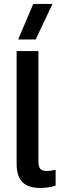

<svg xmlns="http://www.w3.org/2000/svg" viewBox="-20 -929 320 959"><path d="M70.8 -731.9 146 -909.2H242.2L158.2 -731.9ZM181.2 9.8Q121.1 9.8 92 -19.3Q63 -48.3 63 -112.8V-673.8H171.9V-123Q171.9 -96.2 181.4 -85.7Q190.9 -75.2 211.9 -75.2Q235.4 -75.2 257.8 -81.1V-2Q224.6 9.8 181.2 9.8Z"/></svg>

Font: Kanit
Style: Regular
Weight: 400
Designer: Katatrad Team
Foundry: CadsonDemak
Version: Version 1.000;PS 001.000;hotconv 1.0.88;makeotf.lib2.5.64775